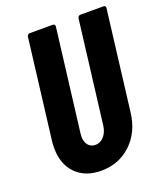

<svg xmlns="http://www.w3.org/2000/svg" viewBox="-132 -788 754 884"><g transform="rotate(-20 245.0 -346.0)"><path d="M43 -163Q43 -187 45 -199L105 -688Q106 -693 109.5 -696.5Q113 -700 118 -700H231Q242 -700 242 -688L180 -185Q179 -180 179 -171Q179 -145 192 -129Q205 -113 227 -113Q252 -113 269.5 -133Q287 -153 291 -185L353 -688Q354 -693 357.5 -696.5Q361 -700 366 -700H480Q485 -700 488 -696.5Q491 -693 490 -688L430 -199Q419 -105 359 -48.5Q299 8 212 8Q134 8 88.5 -38.5Q43 -85 43 -163Z"/></g></svg>

Font: Barlow Condensed
Style: Bold Italic
Weight: 700
Width: 3
Italic angle: -7°
Designer: Jeremy Tribby
Foundry: Tribby Type
Version: Version 1.408